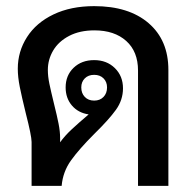

<svg xmlns="http://www.w3.org/2000/svg" viewBox="-20 -606 639 626"><path d="M529 -378V0H430V-376Q430 -438 391.5 -472.5Q353 -507 288 -507Q240 -507 205.5 -489Q171 -471 153.5 -441.5Q136 -412 136 -378Q136 -357 141 -333Q146 -309 156 -268Q166 -228 171 -202.5Q176 -177 176 -156V-142Q191 -163 213.5 -184Q236 -205 269 -233Q235 -238 214.5 -262Q194 -286 194 -321Q194 -360 220 -385Q246 -410 287 -410Q328 -410 354.5 -384Q381 -358 381 -318Q381 -280 358 -248Q335 -216 288 -170Q238 -120 211.5 -83Q185 -46 181 0H83V-143Q83 -163 64 -237Q51 -290 44.5 -322.5Q38 -355 38 -382Q38 -438 68 -485Q98 -532 154.5 -559Q211 -586 287 -586Q400 -586 464.5 -530.5Q529 -475 529 -378ZM287 -278Q306 -278 317.5 -290Q329 -302 329 -321Q329 -339 317.5 -350.5Q306 -362 287 -362Q268 -362 256.5 -350.5Q245 -339 245 -321Q245 -302 256.5 -290Q268 -278 287 -278Z"/></svg>

Font: Sarabun Medium
Style: Regular
Weight: 500
Designer: Suppakit Chalermlarp | Katatrad Co.,Ltd.
Foundry: Cadson Demak Co.,Ltd.
Version: Version 1.000; ttfautohint (v1.6)